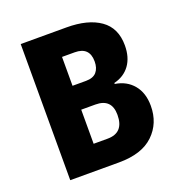

<svg xmlns="http://www.w3.org/2000/svg" viewBox="-105 -636 678 725"><g transform="rotate(-20 234.0 -273.5)"><path d="M56 0V-547H240Q326 -547 375 -512.5Q424 -478 424 -408Q424 -360 401.5 -329Q379 -298 338 -288V-284Q384 -277 411 -244.5Q438 -212 438 -160Q438 -90 391 -45Q344 0 252 0ZM186 -332H240Q269 -332 282.5 -347.5Q296 -363 296 -390Q296 -448 237 -448H186ZM186 -99H242Q308 -99 308 -171Q308 -236 243 -236H186Z"/></g></svg>

Font: Noto Sans ExtraCondensed
Style: Bold
Weight: 700
Width: 2
Designer: Monotype Design Team
Foundry: Monotype Imaging Inc.
Version: Version 2.013; ttfautohint (v1.8.4.7-5d5b)